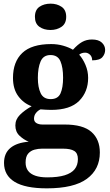

<svg xmlns="http://www.w3.org/2000/svg" viewBox="-20 -790 600 1050"><path d="M236 240Q118 240 60 204.5Q2 169 2 101Q2 48 37 19Q72 -10 137 -15Q110 -26 87 -47.5Q64 -69 64 -104Q64 -137 89 -162Q114 -187 153 -209Q109 -225 80 -264Q51 -303 51 -364Q51 -452 102 -500.5Q153 -549 260 -549Q295 -549 326 -540Q357 -531 379 -518Q405 -547 429 -560.5Q453 -574 483 -574Q519 -574 537 -557Q555 -540 555 -517Q555 -495 540 -477.5Q525 -460 484 -460Q484 -480 472 -491Q460 -502 446 -502Q426 -502 413 -491Q433 -469 447.5 -435Q462 -401 462 -364Q462 -288 413 -238.5Q364 -189 260 -189Q249 -189 230 -190Q211 -191 202 -192Q188 -186 177 -172.5Q166 -159 166 -141Q166 -125 179 -117Q192 -109 213 -109H334Q434 -109 480 -68.5Q526 -28 526 44Q526 136 455 188Q384 240 236 240ZM238 180Q297 180 334 168.5Q371 157 388.5 135Q406 113 406 80Q406 48 386 35.5Q366 23 325 23H209Q189 23 168.5 28.5Q148 34 134 50Q120 66 120 99Q120 126 133.5 144Q147 162 173.5 171Q200 180 238 180ZM257 -248Q297 -248 311 -279.5Q325 -311 325 -365Q325 -421 310.5 -455Q296 -489 256 -489Q217 -489 202 -454Q187 -419 187 -364Q187 -312 202.5 -280Q218 -248 257 -248ZM256 -626Q220 -626 195.5 -643.5Q171 -661 171 -698Q171 -736 196 -753Q221 -770 257 -770Q291 -770 316.5 -753Q342 -736 342 -698Q342 -661 316.5 -643.5Q291 -626 256 -626Z"/></svg>

Font: Noto Naskh Arabic
Style: Bold
Weight: 700
Designer: Monotype Design Team, David Williams, Mohamad Dakak and Nizar Qandah
Foundry: Monotype Imaging Inc.
Version: Version 2.016